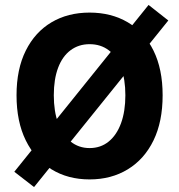

<svg xmlns="http://www.w3.org/2000/svg" viewBox="-20 -715 724 778"><path d="M118 43 38 -19 582 -695 662 -632ZM343 12Q255 12 188.5 -29Q122 -70 84.5 -146Q47 -222 47 -329Q47 -435 84.5 -510Q122 -585 188.5 -624.5Q255 -664 343 -664Q431 -664 498 -624.5Q565 -585 602 -510Q639 -435 639 -329Q639 -222 602 -146Q565 -70 498 -29Q431 12 343 12ZM343 -115Q388 -115 420.5 -141.5Q453 -168 470.5 -216Q488 -264 488 -329Q488 -394 470.5 -440.5Q453 -487 420.5 -511.5Q388 -536 343 -536Q299 -536 266 -511.5Q233 -487 215.5 -440.5Q198 -394 198 -329Q198 -264 215.5 -216Q233 -168 266 -141.5Q299 -115 343 -115Z"/></svg>

Font: Source Sans 3
Style: Bold
Weight: 700
Designer: Paul D. Hunt
Foundry: Adobe
Version: Version 3.052;hotconv 1.1.0;makeotfexe 2.6.0